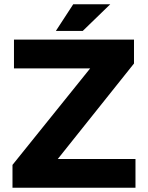

<svg xmlns="http://www.w3.org/2000/svg" viewBox="-20 -887 699 907"><path d="M39 0V-108L406 -564H46V-700H613V-587L253 -136H620V0ZM244 -741 326 -867H501L371 -741Z"/></svg>

Font: REM SemiBold
Style: Regular
Weight: 600
Designer: Octavio Pardo
Foundry: Ashler Design
Version: Version 1.005;gftools[0.9.28]